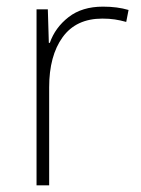

<svg xmlns="http://www.w3.org/2000/svg" viewBox="-20 -624 423 578"><path d="M290 -604Q312 -604 331 -601.5Q350 -599 367 -594L360 -558Q342 -563 325.5 -565.5Q309 -568 288 -568Q209 -568 168.5 -512Q128 -456 128 -361V-66H90V-596H124L127 -495H130Q146 -541 186.5 -572.5Q227 -604 290 -604Z"/></svg>

Font: Noto Sans Malayalam UI ExtraLight
Style: Regular
Weight: 200
Designer: Jelle Bosma - Monotype Design Team
Foundry: Monotype Imaging Inc.
Version: Version 2.104; ttfautohint (v1.8.4.7-5d5b)